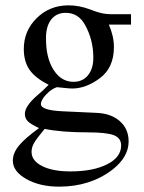

<svg xmlns="http://www.w3.org/2000/svg" viewBox="-20 -480 540 718"><path d="M470 -388H387Q406 -345 406 -304Q406 -227 354 -188Q302 -149 250 -149Q239 -149 212 -152L193 -154Q173 -148 153 -127Q133 -106 133 -91Q133 -68 211 -64L340 -58Q395 -56 428 -27Q461 2 461 49Q461 107 401 154Q318 218 201 218Q129 218 78.5 189.5Q28 161 28 121Q28 93 50 65.5Q72 38 126 -1Q94 -16 83.5 -27Q73 -38 73 -54Q73 -83 119 -123Q142 -142 162 -163Q112 -188 90.5 -219Q69 -250 69 -297Q69 -365 117.5 -412.5Q166 -460 236 -460Q276 -460 316 -445L338 -437Q367 -427 393 -427H470ZM152 -338V-335Q152 -263 180.5 -218.5Q209 -174 255 -174Q289 -174 309 -198.5Q329 -223 329 -264Q329 -330 299 -385Q274 -432 226 -432Q191 -432 171.5 -407Q152 -382 152 -338ZM433 64Q433 36 405.5 25.5Q378 15 309 15Q210 15 147 2Q117 38 107.5 54.5Q98 71 98 88Q98 121 137.5 141Q177 161 243 161Q328 161 380.5 134.5Q433 108 433 64Z"/></svg>

Font: STIX Math
Style: Regular
Weight: 400
Designer: MicroPress Inc., with final additions and corrections provided by Coen Hoffman, Elsevier (retired)
Version: Version 1.1.1